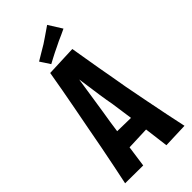

<svg xmlns="http://www.w3.org/2000/svg" viewBox="-277 -948 1013 1013"><g transform="rotate(-45 229.0 -442.0)"><path d="M308 5Q301 -50 293.5 -109Q286 -168 278 -228.5Q270 -289 261 -348Q253 -391 247 -432Q241 -473 236 -510Q231 -547 226 -579.5Q221 -612 217 -639L144 -698L316 -705Q323 -664 330 -621.5Q337 -579 344.5 -536Q352 -493 360 -449.5Q368 -406 375 -363Q388 -296 400.5 -231.5Q413 -167 425 -109Q437 -51 448 0ZM122 -123V-232L330 -228V-131ZM146 -6 12 -7Q22 -55 33.5 -110.5Q45 -166 57 -228.5Q69 -291 81 -356Q92 -413 103 -471Q114 -529 124.5 -586.5Q135 -644 144 -698L316 -705L239 -631Q233 -598 226 -554Q219 -510 211.5 -458.5Q204 -407 195 -351Q185 -293 177 -233.5Q169 -174 161.5 -116.5Q154 -59 146 -6ZM181 -727 145 -782Q164 -794 185 -806Q206 -818 227 -831Q242 -841 256 -850.5Q270 -860 284.5 -870Q299 -880 312 -889L359 -814Q343 -806 327 -799Q311 -792 295.5 -785Q280 -778 265 -770Q251 -764 237 -756.5Q223 -749 209 -742Q195 -735 181 -727Z"/></g></svg>

Font: Truculenta ExtraBold
Style: Regular
Weight: 800
Version: Version 1.002